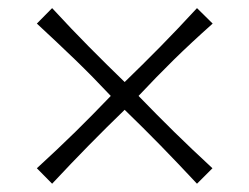

<svg xmlns="http://www.w3.org/2000/svg" viewBox="-20 -541 613 473"><path d="M108.4 -88.4 70.8 -126.5Q123 -174.3 165.8 -216.3Q208.5 -258.3 252.9 -304.7Q208 -352.5 165.8 -393.3Q123.5 -434.1 70.8 -482.9L108.4 -521Q156.2 -469.2 198.5 -426.5Q240.7 -383.8 287.1 -338.9Q333.5 -383.8 375.5 -426.5Q417.5 -469.2 465.3 -521L503.9 -482.9Q450.7 -435.5 408.4 -394Q366.2 -352.5 321.3 -304.7Q366.2 -258.3 408.9 -216.3Q451.7 -174.3 503.4 -126.5L465.3 -88.4Q416.5 -140.6 375 -183.1Q333.5 -225.6 287.1 -270.5Q240.7 -225.6 199 -183.1Q157.2 -140.6 108.4 -88.4Z"/></svg>

Font: Pinar-DS2-FD Light
Style: Regular
Weight: 300
Designer: Amin Abedi
Version: Version 2.000